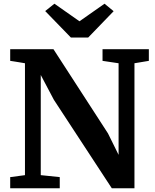

<svg xmlns="http://www.w3.org/2000/svg" viewBox="-20 -1006 830 1026"><path d="M113.4 -70V-668Q100.4 -670.4 87.1 -672.5Q73.8 -674.6 60.7 -676.8Q47.6 -679 34.5 -680.8V-743H265.7L557.1 -293L613.7 -178.5V-668L527.9 -680.8V-743H775.4V-680.8L698.5 -668V0H577.4L267.9 -472.7L197.8 -605.3V-70.1L299.3 -59.6V0H34.5V-59.6ZM270.8 -986.2 404.7 -892.3 538.6 -986.2 587.2 -946.2 451.2 -805.4H358.9L221.5 -946.9Z"/></svg>

Font: Merriweather 7pt Light
Style: Regular
Weight: 300
Designer: Eben Sorkin
Foundry: Eben Sorkin
Version: Version 2.200;gftools[0.9.31]